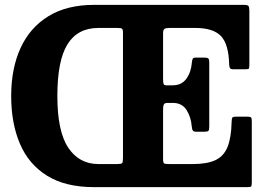

<svg xmlns="http://www.w3.org/2000/svg" viewBox="-20 -770 1092 790"><path d="M1016 -18.5Q1016 -5.5 1013 -2.8Q1010 0 997 0H423.5Q422 0 421 0Q420 0 419 0H367.5Q249.5 0 174 -46.8Q98.5 -93.5 62.2 -178Q26 -262.5 26 -375Q26 -488 64.5 -572.2Q103 -656.5 179 -703.2Q255 -750 367.5 -750H982Q998 -750 1002 -745.8Q1006 -741.5 1006 -726V-504.5Q1006 -491.5 1004.5 -488.2Q1003 -485 989.5 -485H939.5Q928.5 -485 926 -490Q923.5 -495 923 -504.5Q921 -588.5 889 -621.8Q857 -655 783.5 -655H676.5Q662.5 -655 656.8 -651.2Q651 -647.5 651 -632.5V-444.5Q651 -430 653.2 -424.5Q655.5 -419 664 -419H690.5Q727.5 -419 747 -446.2Q766.5 -473.5 769.5 -513Q770.5 -524 773.2 -528.5Q776 -533 785 -533H821Q833.5 -533 837.2 -529.2Q841 -525.5 841 -513.5V-248.5Q841 -236 837.8 -232Q834.5 -228 822.5 -228H787Q777 -228 773.5 -232.8Q770 -237.5 769 -249.5Q766 -288.5 747.5 -317.5Q729 -346.5 691.5 -346.5H668Q658.5 -346.5 654.8 -341Q651 -335.5 651 -321V-116Q651 -100.5 655.2 -97.8Q659.5 -95 675.5 -95H773.5Q832 -95 866.2 -111Q900.5 -127 916 -164.8Q931.5 -202.5 933 -267.5Q933.5 -282 935.8 -286Q938 -290 952 -290H996.5Q1009.5 -290 1012.8 -286.8Q1016 -283.5 1016 -270ZM462.5 -655H385Q299.5 -655 257.8 -588Q216 -521 216 -375Q216 -229 261 -162Q306 -95 385 -95H461.5Q478.5 -95 482.2 -98.5Q486 -102 486 -119.5V-635Q486 -649.5 481.5 -652.2Q477 -655 462.5 -655Z"/></svg>

Font: Besley* Narrow
Style: Bold
Weight: 700
Width: 4
Designer: Owen Earl
Foundry: indestructible type*
Version: Version 3.000; ttfautohint (v1.8.3)